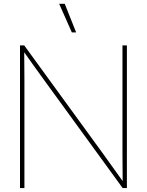

<svg xmlns="http://www.w3.org/2000/svg" viewBox="-20 -959 749 979"><path d="M82 0V-727.5H103.5L505.4 -175.3Q530.8 -140.1 555.4 -105.5Q580.1 -70.8 605.5 -35.6Q605.5 -70.8 605 -105.5Q604.5 -140.1 604.5 -175.3V-727.5H627V0H605.5L204.6 -551.3Q178.7 -586.4 153.8 -621.6Q128.9 -656.7 103.5 -692.4Q103.5 -656.7 104 -621.6Q104.5 -586.4 104.5 -551.3V0ZM346.2 -793.9 281.7 -939.5H310.1L368.2 -793.9Z"/></svg>

Font: Inter Display Thin
Style: Regular
Weight: 100
Designer: Rasmus Andersson
Foundry: rsms
Version: Version 4.000;git-a52131595